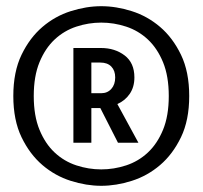

<svg xmlns="http://www.w3.org/2000/svg" viewBox="-20 -755 654 620"><path d="M591 -445Q591 -367 564.5 -312Q538 -257 497 -222Q456 -187 405.5 -171Q355 -155 307 -155Q259 -155 208.5 -171Q158 -187 117 -222Q76 -257 49.5 -312Q23 -367 23 -445Q23 -523 49.5 -578Q76 -633 117 -668Q158 -703 208.5 -719Q259 -735 307 -735Q355 -735 405.5 -719Q456 -703 497 -668Q538 -633 564.5 -578Q591 -523 591 -445ZM525 -445Q525 -509 506.5 -554Q488 -599 457.5 -627.5Q427 -656 387.5 -669Q348 -682 307 -682Q266 -682 226.5 -669Q187 -656 156.5 -627.5Q126 -599 107.5 -554Q89 -509 89 -445Q89 -381 107.5 -336Q126 -291 156.5 -262.5Q187 -234 226.5 -221Q266 -208 307 -208Q348 -208 387.5 -221Q427 -234 457.5 -262.5Q488 -291 506.5 -336Q525 -381 525 -445ZM361 -294 304 -406H275V-294H217V-600H306Q351 -600 382.5 -576Q414 -552 414 -505Q414 -474 399 -452Q384 -430 359 -419L427 -294ZM275 -553V-454H307Q327 -454 339.5 -468Q352 -482 352 -505Q352 -527 339.5 -540Q327 -553 304 -553Z"/></svg>

Font: Carrois Gothic
Style: Regular
Weight: 400
Designer: Ralph du Carrois
Foundry: Ralph du Carrois
Version: Version 1.002